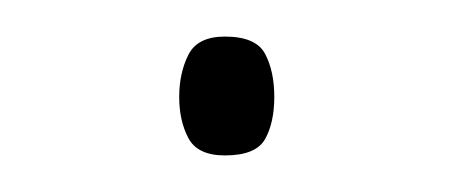

<svg xmlns="http://www.w3.org/2000/svg" viewBox="-20 -374 246 105"><path d="M78 -321Q78 -334 83 -344Q88 -354 103 -354Q120 -354 125 -344.5Q130 -335 130 -321Q130 -307 125 -298Q120 -289 103 -289Q88 -289 83 -298.5Q78 -308 78 -321Z"/></svg>

Font: Noto Sans Bengali SemiCondensed Thin
Style: Regular
Weight: 100
Width: 4
Designer: Joana Ranito - Universal Thirst; Jelle Bosma - Monotype Design Team
Foundry: Universal Thirst ehf.
Version: Version 3.000; ttfautohint (v1.8.4.7-5d5b)